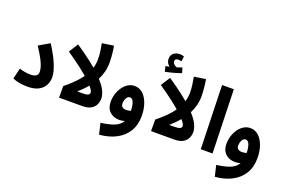

<svg xmlns="http://www.w3.org/2000/svg" viewBox="-131 -1377 3133 2089"><g transform="rotate(20 1435.0 -332.0)"><path d="M35 -27 65 -151Q96 -140 130.5 -134.5Q165 -129 194 -129Q233 -129 256.5 -143Q280 -157 280 -191Q280 -212 271.5 -244Q263 -276 237.5 -326Q212 -376 161 -453L285 -525Q354 -419 391 -330Q428 -241 428 -181Q428 -132 406 -89.5Q384 -47 335 -20.5Q286 6 206 6Q179 6 147 2.5Q115 -1 85 -8.5Q55 -16 35 -27Z M797 -280Q745 -329 668.5 -388Q592 -447 502 -508L570 -615Q669 -549 740.5 -493Q812 -437 862 -390Z M1009 -147Q1009 -109 992.5 -75Q976 -41 939 -20.5Q902 0 840 0H573V-134Q665 -208 721 -274Q777 -340 803 -404Q829 -468 829 -536Q829 -586 821.5 -634.5Q814 -683 808 -716L942 -736Q946 -716 950 -683Q954 -650 957 -613.5Q960 -577 960 -544Q960 -489 947 -438.5Q934 -388 910 -341Q968 -277 988.5 -229.5Q1009 -182 1009 -147ZM736 -131H792Q844 -131 861 -141Q878 -151 878 -168Q878 -192 839 -236Q817 -209 791 -183Q765 -157 736 -131Z M1120 230 1090 103Q1178 92 1240.5 69Q1303 46 1333 -6Q1303 4 1270 4Q1203 4 1159.5 -36.5Q1116 -77 1116 -154Q1116 -199 1130 -243Q1144 -287 1169.5 -323Q1195 -359 1229.5 -380Q1264 -401 1304 -401Q1361 -401 1402 -362.5Q1443 -324 1465 -259.5Q1487 -195 1487 -118Q1487 -13 1440.5 61.5Q1394 136 1311.5 178.5Q1229 221 1120 230ZM1243 -178Q1243 -149 1260 -136.5Q1277 -124 1303 -124Q1330 -124 1357 -132Q1356 -191 1341.5 -229Q1327 -267 1298 -267Q1275 -267 1259 -240Q1243 -213 1243 -178Z M1558 -658 1543 -719Q1570 -724 1588 -727Q1571 -740 1559.5 -759.5Q1548 -779 1548 -804Q1548 -849 1577.5 -871.5Q1607 -894 1647 -894Q1659 -894 1673 -892Q1687 -890 1697 -886L1690 -827Q1681 -829 1671.5 -830.5Q1662 -832 1652 -832Q1614 -832 1614 -802Q1614 -781 1630 -767Q1646 -753 1663 -747Q1695 -757 1722 -767L1740 -708Q1705 -695 1655 -681Q1605 -667 1558 -658Z M1862 -280Q1810 -329 1733.5 -388Q1657 -447 1567 -508L1635 -615Q1734 -549 1805.5 -493Q1877 -437 1927 -390Z M2074 -147Q2074 -109 2057.5 -75Q2041 -41 2004 -20.5Q1967 0 1905 0H1638V-134Q1730 -208 1786 -274Q1842 -340 1868 -404Q1894 -468 1894 -536Q1894 -586 1886.5 -634.5Q1879 -683 1873 -716L2007 -736Q2011 -716 2015 -683Q2019 -650 2022 -613.5Q2025 -577 2025 -544Q2025 -489 2012 -438.5Q1999 -388 1975 -341Q2033 -277 2053.5 -229.5Q2074 -182 2074 -147ZM1801 -131H1857Q1909 -131 1926 -141Q1943 -151 1943 -168Q1943 -192 1904 -236Q1882 -209 1856 -183Q1830 -157 1801 -131Z M2214 0 2193 -736H2329L2350 0Z M2460 230 2430 103Q2518 92 2580.5 69Q2643 46 2673 -6Q2643 4 2610 4Q2543 4 2499.5 -36.5Q2456 -77 2456 -154Q2456 -199 2470 -243Q2484 -287 2509.5 -323Q2535 -359 2569.5 -380Q2604 -401 2644 -401Q2701 -401 2742 -362.5Q2783 -324 2805 -259.5Q2827 -195 2827 -118Q2827 -13 2780.5 61.5Q2734 136 2651.5 178.5Q2569 221 2460 230ZM2583 -178Q2583 -149 2600 -136.5Q2617 -124 2643 -124Q2670 -124 2697 -132Q2696 -191 2681.5 -229Q2667 -267 2638 -267Q2615 -267 2599 -240Q2583 -213 2583 -178Z"/></g></svg>

Font: Noto Sans Arabic Cond
Style: Bold
Weight: 700
Width: 3
Designer: Monotype Design Team, Nadine Chahine, Nizar Qandah and Khaled Hosny
Foundry: Monotype Imaging Inc.
Version: Version 2.012; ttfautohint (v1.8.4.7-5d5b)